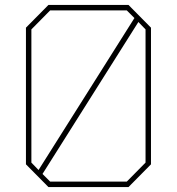

<svg xmlns="http://www.w3.org/2000/svg" viewBox="-20 -757 716 777"><path d="M176 0 85 -92V-645L176 -737H500L591 -645V-92L500 0ZM136 -69 524 -684 493 -715H183L107 -638V-99ZM183 -22H493L569 -99V-638L540 -668L152 -53Z"/></svg>

Font: Tomorrow Thin
Style: Regular
Weight: 250
Designer: Tony de Marco, Monica Rizzolli
Foundry: Just in Type
Version: Version 2.002